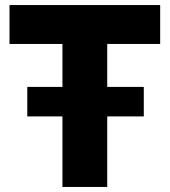

<svg xmlns="http://www.w3.org/2000/svg" viewBox="-20 -740 672 760"><path d="M88 -279.2V-396H549.2V-279.2ZM17.6 -720H614V-566H404.4V0H227.2V-566H17.6Z"/></svg>

Font: Kufam
Style: Regular
Weight: 400
Designer: Wael Morcos, Artur Schmal
Foundry: Original Type
Version: Version 1.301; ttfautohint (v1.8.3)